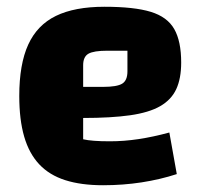

<svg xmlns="http://www.w3.org/2000/svg" viewBox="-20 -534 603 568"><path d="M285 14Q220 14 173 -1Q126 -16 96 -48Q66 -80 51.5 -130Q37 -180 37 -250Q37 -344 63.5 -402Q90 -460 145.5 -487Q201 -514 289 -514Q377 -514 426 -499Q475 -484 495.5 -448Q516 -412 516 -349Q516 -302 501.5 -270.5Q487 -239 454 -220Q421 -201 365 -193Q309 -185 226 -185H196V-277H285Q326 -277 341.5 -286.5Q357 -296 357 -323V-384H298Q257 -384 241.5 -375Q226 -366 226 -341V-122Q251 -116 305 -116Q347 -116 390 -122.5Q433 -129 481 -142L503 -19Q454 -3 399 5.5Q344 14 285 14Z"/></svg>

Font: Changa ExtraLight
Style: Bold
Weight: 700
Version: Version 3.002; ttfautohint (v1.8.2)